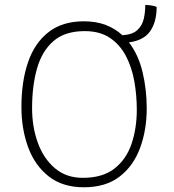

<svg xmlns="http://www.w3.org/2000/svg" viewBox="-20 -748 717 793"><path d="M326.5 25.5Q238.5 25.5 181.2 -19.5Q124 -64.5 96.2 -140Q68.5 -215.5 68.5 -306.5Q68.5 -411.5 95.8 -491Q123 -570.5 180.2 -615.2Q237.5 -660 326.5 -660Q377.5 -660 417 -644.8Q456.5 -629.5 485.5 -602.5Q527 -605 547.2 -623.8Q567.5 -642.5 573.8 -670.2Q580 -698 580 -727.5Q591.5 -727.5 606 -725.2Q620.5 -723 627 -719.5Q627 -658 600.5 -619.5Q574 -581 512.5 -573Q552 -521.5 569 -449.5Q586 -377.5 586 -300.5Q586 -211 558.5 -136.8Q531 -62.5 473.8 -18.5Q416.5 25.5 326.5 25.5ZM322 -13.5Q404 -13.5 453 -52Q502 -90.5 523.5 -154.5Q545 -218.5 545 -294.5Q545 -354.5 534.8 -412.2Q524.5 -470 500 -516.8Q475.5 -563.5 434 -591.5Q392.5 -619.5 330 -619.5Q248 -619.5 200.5 -578Q153 -536.5 132.8 -464.8Q112.5 -393 112.5 -301Q112.5 -224 136.2 -158.5Q160 -93 206.8 -53.2Q253.5 -13.5 322 -13.5Z"/></svg>

Font: Grandstander Thin
Style: Regular
Weight: 100
Designer: Tyler Finck
Foundry: Etcetera Type Co
Version: Version 1.200; ttfautohint (v1.8.3)